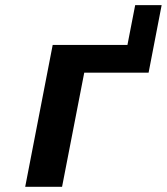

<svg xmlns="http://www.w3.org/2000/svg" viewBox="-20 -720 643 740"><path d="M77.1 0H219.2L304.7 -439.9H552.7L603 -700.2H501L471.2 -546.9H183.1Z"/></svg>

Font: Hack
Style: Bold Oblique
Weight: 700
Italic angle: -12°
Monospace: yes
Designer: Christopher Simpkins
Foundry: Christopher Simpkins
Version: Version 2.010